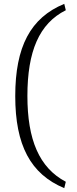

<svg xmlns="http://www.w3.org/2000/svg" viewBox="-20 -810 398 995"><path d="M313 -790C138 -718 59 -568 59 -312C59 -58 138 92 313 165L321 132C183 59 122 -86 122 -313C122 -544 183 -688 321 -757Z"/></svg>

Font: SnT
Style: Regular
Weight: 300
Designer: Natanael Gama
Version: Version 1.001;PS 001.001;hotconv 1.0.70;makeotf.lib2.5.58329